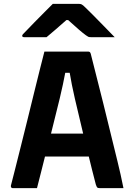

<svg xmlns="http://www.w3.org/2000/svg" viewBox="-20 -966 690 986"><path d="M170 0H44Q41 0 38 -3Q35 -6 36 -13Q44 -43 57 -95Q70 -147 86.5 -212.5Q103 -278 120.5 -349Q138 -420 154.5 -487.5Q171 -555 185 -610.5Q199 -666 208 -701H434Q443 -701 446 -690Q475 -577 509.5 -438.5Q544 -300 583 -139Q591 -106 599 -71Q607 -36 614 0H491Q482 0 479 -3.5Q476 -7 472 -19Q462 -57 453 -93Q444 -129 436 -162H211Q202 -125 191.5 -84.5Q181 -44 170 0ZM315 -592Q305 -537 287 -461.5Q269 -386 242 -280H407Q382 -383 364.5 -459.5Q347 -536 338 -592ZM251 -946H387Q394 -946 400 -943Q406 -940 419 -927Q430 -917 455 -891.5Q480 -866 511 -834.5Q542 -803 569 -775H449Q438 -775 433.5 -777Q429 -779 421 -785Q407 -795 385 -814Q363 -833 330 -863H321Q290 -835 265 -814Q240 -793 219 -775H105Q94 -775 94 -782Q94 -786 97.5 -790Q101 -794 115 -808Q132 -826 157 -851.5Q182 -877 207.5 -902.5Q233 -928 251 -946Z"/></svg>

Font: Recursive Sn Lnr St
Style: Bold
Weight: 700
Version: Version 1.079;hotconv 1.0.112;makeotfexe 2.5.65598; ttfautoh